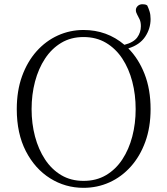

<svg xmlns="http://www.w3.org/2000/svg" viewBox="-20 -882 799 917"><path d="M378.9 -18.1Q439.9 -18.1 486.3 -45.4Q532.7 -72.8 564.2 -120.6Q595.7 -168.5 611.8 -230.2Q627.9 -292 627.9 -360.8Q627.9 -430.2 611.8 -492.2Q595.7 -554.2 564.2 -602.1Q532.7 -649.9 486.3 -677.5Q439.9 -705.1 378.9 -705.1Q318.8 -705.1 272.7 -677.5Q226.6 -649.9 195.1 -602.1Q163.6 -554.2 147.2 -492.2Q130.9 -430.2 130.9 -360.8Q130.9 -292 147.2 -230.2Q163.6 -168.5 195.1 -120.6Q226.6 -72.8 272.7 -45.4Q318.8 -18.1 378.9 -18.1ZM699.2 -791Q699.2 -745.1 673.1 -706.3Q647 -667.5 592.8 -650.9Q641.6 -602.1 670.4 -528.8Q699.2 -455.6 699.2 -360.8Q699.2 -274.4 674.1 -205.1Q648.9 -135.7 604.7 -86.4Q560.5 -37.1 502.7 -11Q444.8 15.1 378.9 15.1Q292 15.1 219.5 -30.3Q147 -75.7 103.5 -159.9Q60.1 -244.1 60.1 -360.8Q60.1 -448.2 85.2 -517.8Q110.4 -587.4 154.5 -637Q198.7 -686.5 256.3 -712.6Q314 -738.8 378.9 -738.8Q490.7 -738.8 574.2 -668Q617.7 -679.2 635.3 -703.1Q652.8 -727.1 652.8 -756.8Q652.8 -775.9 647 -789.1Q641.1 -802.2 635 -812.7Q628.9 -823.2 628.9 -834Q628.9 -844.7 637.7 -853.3Q646.5 -861.8 660.2 -861.8Q666 -861.8 671.9 -860.8Q677.7 -859.9 683.1 -856Q689 -844.2 694.1 -828.1Q699.2 -812 699.2 -791Z"/></svg>

Font: Source Han Serif CN ExtraLight
Style: Regular
Weight: 250
Designer: Ryoko NISHIZUKA  (kana & ideographs); Frank Grießhammer (Latin, Greek & Cyrillic); Wenlong ZHANG  (bopomofo); Sandoll Co
Foundry: Adobe Systems Incorporated
Version: Version 1.001;PS 1.001;hotconv 16.6.54;makeotf.lib2.5.65590